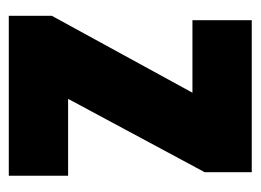

<svg xmlns="http://www.w3.org/2000/svg" viewBox="-98 -588 593 437"><g transform="rotate(90 198.5 -369.5)"><path d="M380 -93H16V-191L191 -511H26V-646H372V-539L205 -228H380Z"/></g></svg>

Font: Noto Sans Kannada UI ExtraCondensed Black
Style: Regular
Weight: 900
Width: 2
Designer: Jelle Bosma - Monotype Design Team
Foundry: Monotype Imaging Inc.
Version: Version 2.005; ttfautohint (v1.8.4.7-5d5b)